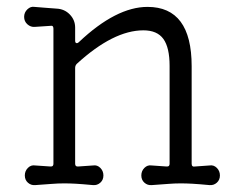

<svg xmlns="http://www.w3.org/2000/svg" viewBox="-20 -526 693 557"><path d="M82 11Q70 12 61 4Q52 -4 52 -17Q52 -30 61 -39Q70 -48 82 -46L126 -43H128Q135 -43 135 -51V-443Q135 -453 126 -451L81 -448Q69 -447 59.5 -455.5Q50 -464 50 -477Q50 -490 59.5 -499Q69 -508 80 -506Q94 -505 111 -503.5Q128 -502 144 -501Q167 -500 182.5 -484Q198 -468 198 -446V-408Q198 -402 201.5 -401Q205 -400 209 -404Q317 -506 408 -506Q536 -506 536 -334V-51Q536 -41 546 -43L588 -46Q600 -48 609 -39Q618 -30 618 -17Q618 -4 609 4Q600 12 588 11Q556 8 538 7Q520 6 504 6Q486 6 468 7.5Q450 9 420 11Q408 12 399 4Q390 -4 390 -17Q390 -30 399 -39Q408 -48 420 -46L463 -43H465Q472 -43 472 -51V-335Q472 -388 454 -413Q436 -438 396 -438Q309 -438 203 -341Q198 -336 198 -329V-51Q198 -42 207 -43L250 -46Q262 -48 271 -39Q280 -30 280 -17Q280 -4 271 4Q262 12 250 11Q218 8 200 7Q182 6 166 6Q148 6 130 7.5Q112 9 82 11Z"/></svg>

Font: Kiwi Maru Light
Style: Regular
Weight: 300
Designer: Hiroki-Chan
Version: Version 1.100